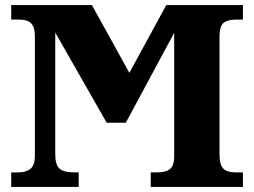

<svg xmlns="http://www.w3.org/2000/svg" viewBox="-20 -734 997 754"><path d="M24 0V-57H53Q82 -57 99.5 -71Q117 -85 117 -123V-590Q117 -628 102 -642.5Q87 -657 58 -657H24V-714H341L488 -448L633 -714H934V-657H906Q874 -657 858 -644Q842 -631 842 -590V-128Q842 -87 857 -72Q872 -57 905 -57H934V0H572V-57H597Q632 -57 648 -70.5Q664 -84 664 -119V-605L474 -252H399L197 -606V-128Q197 -87 213.5 -72Q230 -57 272 -57H289V0Z"/></svg>

Font: Noto Serif ExtraBold
Style: Regular
Weight: 800
Designer: Monotype Design Team
Foundry: Monotype Imaging Inc.
Version: Version 2.014